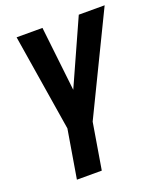

<svg xmlns="http://www.w3.org/2000/svg" viewBox="-136 -609 775 914"><g transform="rotate(-20 251.5 -152.5)"><path d="M95 215 136 -30 57 -520H188L225 -193L372 -520H503L260 -19L221 215Z"/></g></svg>

Font: Iosevka Term Curly Extrabold
Style: Italic
Weight: 800
Italic angle: -9°
Designer: Belleve Invis
Foundry: Belleve Invis
Version: Version 32.3.0